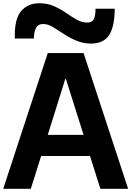

<svg xmlns="http://www.w3.org/2000/svg" viewBox="-22 -1170 814 1190"><path d="M-2 0 274 -841H496L772 0H600L536 -203H233L169 0ZM274 -334H496L386 -682H383ZM542 -900Q493 -900 451 -918Q409 -936 373.5 -959.5Q338 -983 307.5 -1001.5Q277 -1020 251 -1021Q214 -1023 201 -996.5Q188 -970 188 -931H70Q66 -1050 108 -1100Q150 -1150 222 -1150Q272 -1150 312.5 -1132Q353 -1114 387.5 -1090Q422 -1066 454 -1048Q486 -1030 519 -1030Q547 -1030 558.5 -1049.5Q570 -1069 570 -1116H689Q689 -1009 655.5 -954.5Q622 -900 542 -900Z"/></svg>

Font: Matangi Black
Style: Regular
Weight: 900
Designer: Prashant Pant
Foundry: The Graphic Ant
Version: Version 3.002